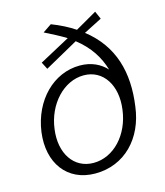

<svg xmlns="http://www.w3.org/2000/svg" viewBox="-111 -821 789 916"><g transform="rotate(-15 283.0 -363.0)"><path d="M513 -249C536 -412 500 -551 372 -651L462 -697L445 -736L339 -675C306 -697 269 -716 225 -733L182 -704C220 -685 255 -667 286 -648L136 -567L154 -532L319 -624C384 -573 419 -516 438 -452C408 -485 364 -507 307 -507C177 -507 70 -399 49 -248C29 -98 109 10 247 10C392 10 494 -97 513 -249ZM252 -41C155 -41 97 -128 113 -245C128 -364 214 -457 313 -457C409 -457 466 -368 450 -251C435 -131 352 -41 252 -41Z"/></g></svg>

Font: United Sans ExtraLight
Style: Italic
Weight: 200
Italic angle: -8°
Designer: Pablo Impallari, Rodrigo Fuenzalida (Modified by Dan O. Williams)
Version: Version 1.000;PS 001.000;hotconv 1.0.88;makeotf.lib2.5.64775